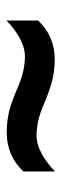

<svg xmlns="http://www.w3.org/2000/svg" viewBox="188 -658 195 612"><g transform="rotate(-90 286.0 -352.5)"><path d="M268 -307Q232 -323 207 -328.5Q182 -334 159 -334Q131 -334 100.5 -317Q70 -300 45 -275V-376Q95 -429 169 -429Q198 -429 227 -423.5Q256 -418 303 -398Q339 -382 364.5 -376.5Q390 -371 411 -371Q440 -371 470.5 -388Q501 -405 526 -430V-329Q476 -276 402 -276Q373 -276 344 -282Q315 -288 268 -307Z"/></g></svg>

Font: Noto Sans Sora Sompeng Semi
Style: Bold
Weight: 700
Designer: Monotype Design Team. David Williams.
Foundry: Monotype Imaging Inc.
Version: Version 2.101; ttfautohint (v1.8.4.7-5d5b)